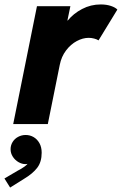

<svg xmlns="http://www.w3.org/2000/svg" viewBox="-54 -553 543 856"><path d="M110.8 -525.4H259.8L246.6 -461.9H248.5Q273.4 -492.7 312 -512.9Q350.6 -533.2 395 -533.2Q420.9 -533.2 440.9 -526.4Q460.9 -519.5 469.2 -510.3L385.3 -373Q377.9 -377.9 365.7 -381.1Q353.5 -384.3 341.3 -384.3Q315.4 -384.3 288.3 -369.9Q261.2 -355.5 240.5 -328.1Q219.7 -300.8 212.4 -263.7L159.2 0H4.9ZM-34.2 242.7 24.9 208Q30.3 205.1 38.3 200.7Q46.4 196.3 54.4 190.4Q62.5 184.6 68.8 177.7Q63 178.7 59.6 178.7Q43.9 178.7 28.6 169.9Q13.2 161.1 3.2 145.8Q-6.8 130.4 -6.8 112.3Q-6.8 94.7 2.2 80.1Q11.2 65.4 26.9 57.1Q42.5 48.8 60.5 48.8Q79.6 48.8 95.7 58.1Q111.8 67.4 121.8 85.2Q131.8 103 131.8 127.9Q131.8 168.9 112.1 194.8Q92.3 220.7 55.7 242.7L-8.8 283.2Z"/></svg>

Font: Reddit Sans Vanilla ExtraBold
Style: Italic
Weight: 800
Italic angle: -11.25°
Designer: Stephen Hutchings
Version: Version 1.013